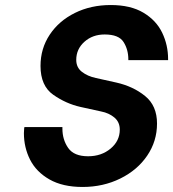

<svg xmlns="http://www.w3.org/2000/svg" viewBox="-20 -734 688 763"><path d="M75 -205 76 -223 77 -229H228V-223Q228 -179 251 -146Q274 -113 330 -113Q383 -113 419.5 -143.5Q456 -174 456 -219Q456 -249 434.5 -267Q413 -285 382 -291L300 -309Q242 -322 191.5 -357.5Q141 -393 141 -472Q141 -541 177.5 -596Q214 -651 277.5 -682.5Q341 -714 420 -714Q499 -714 550 -683.5Q601 -653 624.5 -604Q648 -555 648 -499V-495H490V-498Q490 -537 471 -567Q452 -597 396 -597Q348 -597 315.5 -568Q283 -539 283 -496Q283 -466 305.5 -448.5Q328 -431 361 -424L442 -406Q509 -391 556.5 -352.5Q604 -314 604 -243Q604 -173 565 -115.5Q526 -58 458 -24.5Q390 9 308 9Q229 9 176.5 -21Q124 -51 99.5 -99.5Q75 -148 75 -205Z"/></svg>

Font: Be Vietnam
Style: Bold Italic
Weight: 700
Italic angle: -9.66701°
Designer: Gabriel Lam
Foundry: TypeRant
Version: Version 3.000